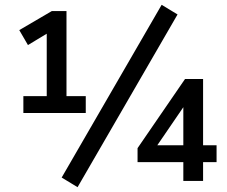

<svg xmlns="http://www.w3.org/2000/svg" viewBox="-20 -751 941 797"><path d="M77 -282V-352H174V-611L96 -564L60 -626L195 -705H256V-352H336V-282ZM302 26 236 -14 651 -731 717 -691ZM741 0V-78H551V-136L748 -423H823V-148H879V-78H823V0ZM741 -148V-306L633 -148Z"/></svg>

Font: Nunito Sans SemiBold
Style: Regular
Weight: 600
Designer: Vernon Adams
Foundry: Vernon Adams
Version: Version 3.101; ttfautohint (v1.8.4.7-5d5b);gftools[0.9.27]